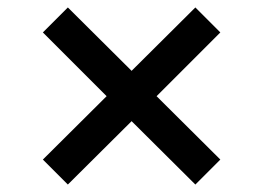

<svg xmlns="http://www.w3.org/2000/svg" viewBox="-20 -544 706 515"><path d="M162 -49 95 -116 266 -286 95 -457 162 -524 333 -354 504 -524 571 -457 400 -286 571 -116 504 -49 333 -219Z"/></svg>

Font: Sinter Medium
Style: Regular
Weight: 500
Foundry: Adobe & rsms
Version: Version 1.000